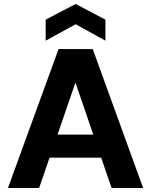

<svg xmlns="http://www.w3.org/2000/svg" viewBox="-20 -947 761 967"><path d="M20 0 275 -700H447L701 0H542L360 -531L177 0ZM131 -153 170 -269H538L576 -153ZM210 -742V-848L361 -927L511 -848V-742L361 -825Z"/></svg>

Font: DM Sans 18pt Black
Style: Regular
Weight: 900
Designer: Colophon Foundry, Jonny Pinhorn
Foundry: Colophon Foundry
Version: Version 4.004;gftools[0.9.30]